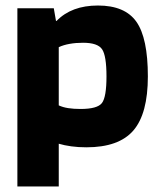

<svg xmlns="http://www.w3.org/2000/svg" viewBox="-20 -524 581 696"><path d="M193 152H43V-494H175L183 -448H185Q212 -476 249.5 -490Q287 -504 335 -504Q433 -504 474.5 -445Q516 -386 516 -247Q516 -112 463.5 -51Q411 10 293 10Q264 10 238.5 6.5Q213 3 193 -3ZM366 -247Q366 -322 350 -345.5Q334 -369 281 -369Q255 -369 232.5 -365Q210 -361 193 -353V-142Q208 -135 227.5 -132Q247 -129 272 -129Q333 -129 349.5 -150.5Q366 -172 366 -247Z"/></svg>

Font: Blinker
Style: Bold
Weight: 700
Designer: Juergen Huber
Foundry: supertype
Version: Version 1.015;PS 1.15;hotconv 1.0.88;makeotf.lib2.5.647800; 